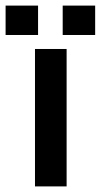

<svg xmlns="http://www.w3.org/2000/svg" viewBox="-82 -666 360 686"><path d="M142 -541V-646H258V-541ZM-62 -541V-646H54V-541ZM156 0H43V-491H156Z"/></svg>

Font: Teko Medium
Style: Regular
Weight: 500
Designer: Manushi Parikh, Jonny Pinhorn
Foundry: Indian Type Foundry
Version: Version 1.106;PS 1.0;hotconv 1.0.78;makeotf.lib2.5.61930; tt